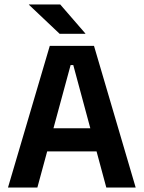

<svg xmlns="http://www.w3.org/2000/svg" viewBox="-20 -846 648 866"><path d="M148.5 0H16L204.5 -639H404L592 0H459.5L310.5 -552.5H298.5ZM448 -163H159V-267.5H448ZM110.5 -826H251.5L365 -695V-693.5H249L110.5 -824.5Z"/></svg>

Font: Anek Devanagari SemiBold
Style: Regular
Weight: 600
Designer: Kailash Malviya (Devanagari) & Yesha Goshar (Latin)
Foundry: Ek Type
Version: Version 1.003